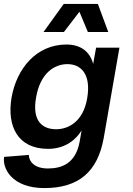

<svg xmlns="http://www.w3.org/2000/svg" viewBox="-31 -743 679 979"><path d="M195 216C369 216 467 134 498 -40L578 -500H459L444 -417C428 -479 381 -516 308 -516C154 -516 54 -393 28 -246C3 -99 60 16 214 16C287 16 347 -17 385 -78L375 -20C354 94 280 116 213 116C146 116 117 82 116 47L-10 57C-20 114 29 216 195 216ZM153 -246C174 -369 245 -416 313 -416C380 -416 436 -367 413 -239C393 -126 321 -84 255 -84C188 -84 131 -123 153 -246ZM191 -580H295L374 -683L417 -580H521L468 -723H294Z"/></svg>

Font: Uncut Sans Semibold
Style: Italic
Weight: 600
Italic angle: -10°
Designer: Kasper Nordkvist
Foundry: Uncut Type
Version: Version 1.111;FEAKit 1.0